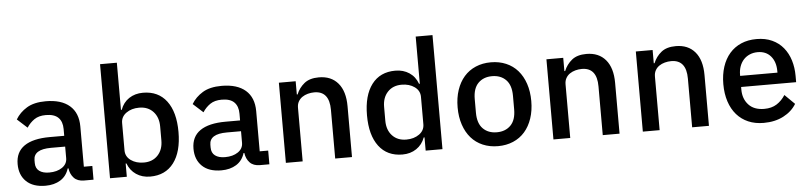

<svg xmlns="http://www.w3.org/2000/svg" viewBox="-45 -984 5231 1241"><g transform="rotate(-5 2571.0 -364.0)"><path d="M459 0Q416 0 393 -24.5Q370 -49 365 -87H360Q345 -38 305 -13Q265 12 208 12Q127 12 83.5 -30Q40 -72 40 -143Q40 -221 96.5 -260Q153 -299 262 -299H356V-343Q356 -391 330 -417Q304 -443 249 -443Q203 -443 174 -423Q145 -403 125 -372L60 -431Q86 -475 133 -503.5Q180 -532 256 -532Q357 -532 411 -485Q465 -438 465 -350V-89H520V0ZM239 -71Q290 -71 323 -93.5Q356 -116 356 -154V-229H264Q151 -229 151 -159V-141Q151 -106 174.5 -88.5Q198 -71 239 -71Z M627 -740H736V-434H741Q758 -481 796.5 -506.5Q835 -532 887 -532Q986 -532 1040 -460.5Q1094 -389 1094 -260Q1094 -131 1040 -59.5Q986 12 887 12Q835 12 796.5 -14Q758 -40 741 -86H736V0H627ZM854 -82Q911 -82 945 -118.5Q979 -155 979 -215V-305Q979 -365 945 -401.5Q911 -438 854 -438Q804 -438 770 -413.5Q736 -389 736 -349V-171Q736 -131 770 -106.5Q804 -82 854 -82Z M1600 0Q1557 0 1534 -24.5Q1511 -49 1506 -87H1501Q1486 -38 1446 -13Q1406 12 1349 12Q1268 12 1224.5 -30Q1181 -72 1181 -143Q1181 -221 1237.5 -260Q1294 -299 1403 -299H1497V-343Q1497 -391 1471 -417Q1445 -443 1390 -443Q1344 -443 1315 -423Q1286 -403 1266 -372L1201 -431Q1227 -475 1274 -503.5Q1321 -532 1397 -532Q1498 -532 1552 -485Q1606 -438 1606 -350V-89H1661V0ZM1380 -71Q1431 -71 1464 -93.5Q1497 -116 1497 -154V-229H1405Q1292 -229 1292 -159V-141Q1292 -106 1315.5 -88.5Q1339 -71 1380 -71Z M1768 0V-520H1877V-434H1882Q1899 -476 1933.5 -504Q1968 -532 2028 -532Q2108 -532 2152.5 -479.5Q2197 -427 2197 -330V0H2088V-316Q2088 -438 1990 -438Q1969 -438 1948.5 -432.5Q1928 -427 1912 -416Q1896 -405 1886.5 -388Q1877 -371 1877 -348V0Z M2675 -86H2670Q2653 -40 2614.5 -14Q2576 12 2524 12Q2425 12 2371 -59.5Q2317 -131 2317 -260Q2317 -389 2371 -460.5Q2425 -532 2524 -532Q2576 -532 2614.5 -506.5Q2653 -481 2670 -434H2675V-740H2784V0H2675ZM2557 -82Q2607 -82 2641 -106.5Q2675 -131 2675 -171V-349Q2675 -389 2641 -413.5Q2607 -438 2557 -438Q2500 -438 2466 -401.5Q2432 -365 2432 -305V-215Q2432 -155 2466 -118.5Q2500 -82 2557 -82Z M3144 12Q3090 12 3045.5 -7Q3001 -26 2970 -61.5Q2939 -97 2922 -147.5Q2905 -198 2905 -260Q2905 -322 2922 -372.5Q2939 -423 2970 -458.5Q3001 -494 3045.5 -513Q3090 -532 3144 -532Q3198 -532 3242.5 -513Q3287 -494 3318 -458.5Q3349 -423 3366 -372.5Q3383 -322 3383 -260Q3383 -198 3366 -147.5Q3349 -97 3318 -61.5Q3287 -26 3242.5 -7Q3198 12 3144 12ZM3144 -78Q3200 -78 3234 -112.5Q3268 -147 3268 -216V-304Q3268 -373 3234 -407.5Q3200 -442 3144 -442Q3088 -442 3054 -407.5Q3020 -373 3020 -304V-216Q3020 -147 3054 -112.5Q3088 -78 3144 -78Z M3504 0V-520H3613V-434H3618Q3635 -476 3669.5 -504Q3704 -532 3764 -532Q3844 -532 3888.5 -479.5Q3933 -427 3933 -330V0H3824V-316Q3824 -438 3726 -438Q3705 -438 3684.5 -432.5Q3664 -427 3648 -416Q3632 -405 3622.5 -388Q3613 -371 3613 -348V0Z M4084 0V-520H4193V-434H4198Q4215 -476 4249.5 -504Q4284 -532 4344 -532Q4424 -532 4468.5 -479.5Q4513 -427 4513 -330V0H4404V-316Q4404 -438 4306 -438Q4285 -438 4264.5 -432.5Q4244 -427 4228 -416Q4212 -405 4202.5 -388Q4193 -371 4193 -348V0Z M4868 12Q4812 12 4768 -7Q4724 -26 4693 -61.5Q4662 -97 4645.5 -147.5Q4629 -198 4629 -260Q4629 -322 4645.5 -372.5Q4662 -423 4693 -458.5Q4724 -494 4768 -513Q4812 -532 4868 -532Q4925 -532 4968.5 -512Q5012 -492 5041 -456.5Q5070 -421 5084.5 -374Q5099 -327 5099 -273V-232H4742V-215Q4742 -155 4777.5 -116.5Q4813 -78 4879 -78Q4927 -78 4960 -99Q4993 -120 5016 -156L5080 -93Q5051 -45 4996 -16.5Q4941 12 4868 12ZM4868 -447Q4840 -447 4816.5 -437Q4793 -427 4776.5 -409Q4760 -391 4751 -366Q4742 -341 4742 -311V-304H4984V-314Q4984 -374 4953 -410.5Q4922 -447 4868 -447Z"/></g></svg>

Font: IBM Plex Sans Hebrew Medm
Style: Regular
Weight: 500
Designer: Mike Abbink, Paul van der Laan, Pieter van Rosmalen, Yanek Iontef
Foundry: Bold Monday
Version: Version 1.3